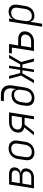

<svg xmlns="http://www.w3.org/2000/svg" viewBox="1625 -2395 950 4240"><g transform="rotate(-90 2100.0 -275.0)"><path d="M60 0 147 -550H374Q452 -550 492.5 -512.5Q533 -475 522 -412Q514 -361 479 -328.5Q444 -296 393 -293L392 -289Q450 -287 479.5 -250.5Q509 -214 499 -154Q488 -83 432.5 -41.5Q377 0 294 0ZM175 -313H337Q384 -313 416.5 -337Q449 -361 455 -402Q462 -443 437.5 -467Q413 -491 365 -491H203ZM134 -59H304Q356 -59 391.5 -85.5Q427 -112 434 -158Q441 -202 414.5 -229Q388 -256 335 -256H166Z M854 10Q762 10 716 -45Q670 -100 685 -194L710 -356Q725 -450 789 -505Q853 -560 945 -560Q1037 -560 1083 -505Q1129 -450 1114 -356L1089 -194Q1074 -100 1010.5 -45Q947 10 854 10ZM863 -48Q928 -48 969.5 -86Q1011 -124 1023 -194L1048 -356Q1059 -426 1029.5 -464Q1000 -502 936 -502Q871 -502 829.5 -464Q788 -426 776 -356L751 -194Q740 -124 769.5 -86Q799 -48 863 -48Z M1232 0 1405 -213Q1342 -227 1313 -269.5Q1284 -312 1295 -378Q1307 -458 1367.5 -504Q1428 -550 1519 -550H1739L1652 0H1586L1619 -207H1471L1307 0ZM1474 -266H1628L1664 -491H1509Q1450 -491 1410 -460Q1370 -429 1361 -378Q1353 -327 1383.5 -296.5Q1414 -266 1474 -266Z M2054 10Q1959 10 1915 -46Q1871 -102 1887 -202L1900 -285Q1916 -386 1972.5 -440.5Q2029 -495 2118 -495Q2180 -495 2214.5 -468Q2249 -441 2250 -392H2253L2265 -467Q2280 -562 2241.5 -613Q2203 -664 2116 -664H1985L1995 -730H2126Q2245 -730 2298 -662Q2351 -594 2331 -467L2289 -202Q2273 -102 2211 -46Q2149 10 2054 10ZM2062 -49Q2126 -49 2169 -89.5Q2212 -130 2223 -202L2236 -285Q2247 -356 2218.5 -397.5Q2190 -439 2124 -439Q2060 -439 2018.5 -398.5Q1977 -358 1966 -285L1953 -202Q1942 -130 1970.5 -89.5Q1999 -49 2062 -49Z M2384 0 2551 -285 2479 -550H2543L2606 -304H2676L2715 -550H2771L2733 -304H2798L2940 -550H3007L2851 -282L2928 0H2863L2795 -256H2725L2684 0H2628L2668 -256H2601L2453 0Z M3093 0 3170 -488H3039L3049 -550H3249L3217 -348H3355Q3446 -348 3492 -301.5Q3538 -255 3525 -174Q3512 -94 3451 -47Q3390 0 3300 0ZM3172 -63H3310Q3369 -63 3407.5 -92.5Q3446 -122 3455 -174Q3463 -227 3433.5 -256Q3404 -285 3345 -285H3207Z M3630 180 3746 -550H3812L3798 -463H3799Q3820 -508 3864 -534Q3908 -560 3966 -560Q4049 -560 4089 -505.5Q4129 -451 4114 -359L4088 -192Q4074 -100 4015.5 -45Q3957 10 3875 10Q3818 10 3782.5 -16Q3747 -42 3740 -87H3738L3724 8L3696 180ZM3866 -47Q3929 -47 3970 -85.5Q4011 -124 4023 -194L4048 -357Q4059 -426 4030 -464.5Q4001 -503 3939 -503Q3876 -503 3834 -464.5Q3792 -426 3781 -357L3756 -194Q3745 -125 3774.5 -86Q3804 -47 3866 -47Z"/></g></svg>

Font: NKDuy Mono ExtraLight
Style: Italic
Weight: 200
Italic angle: -9°
Monospace: yes
Designer: NKDuy
Foundry: NKDuy
Version: Version 2.251; ttfautohint (v1.8.4.7-5d5b)